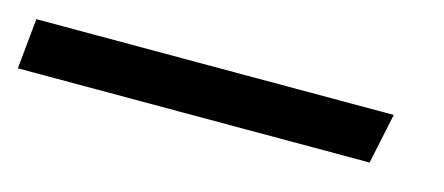

<svg xmlns="http://www.w3.org/2000/svg" viewBox="-76 64 604 261"><g transform="rotate(15 226.0 194.5)"><path d="M-52 230 -45 159H458L443 230Z"/></g></svg>

Font: Andada
Style: Italic
Weight: 400
Italic angle: -8.29999°
Designer: Carolina Giovagnoli
Foundry: Carolina Giovagnoli
Version: Version 1.003